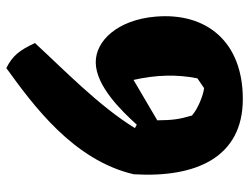

<svg xmlns="http://www.w3.org/2000/svg" viewBox="-110 -531 783 603"><g transform="rotate(90 281.5 -229.5)"><path d="M115.2 52.2C137.7 100.6 154.8 122.6 193.8 142.1C312.5 56.2 482.9 -68.8 527.3 -257.8C539.1 -454.6 473.6 -600.6 291 -600.6C111.3 -600.6 18.6 -486.8 32.2 -326.7C42 -209.5 106.9 -137.7 176.8 -138.7C250 -139.6 327.6 -218.8 371.6 -267.6L382.3 -261.7C313 -148.4 195.8 -35.6 115.2 52.2ZM231 -257.3C215.3 -326.2 212.9 -393.1 226.1 -458L256.8 -479C281.2 -476.1 323.2 -458.5 342.8 -440.9C354.5 -400.9 357.4 -381.8 357.9 -332Z"/></g></svg>

Font: Fruktur
Style: Regular
Weight: 400
Designer: Viktoriya Grabowska
Foundry: Viktoriya Grabowska
Version: Version 1.002